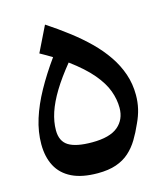

<svg xmlns="http://www.w3.org/2000/svg" viewBox="-119 -893 853 994"><g transform="rotate(-15 307.0 -396.0)"><path d="M576.8 -330Q576.8 -389.2 558.6 -442.5Q540.4 -495.7 507.4 -544Q474.5 -592.4 429.3 -636.8Q384.1 -681.1 330 -722.4Q276 -763.8 216.2 -803L149.3 -666.4Q166.6 -656.9 181.9 -648Q197.2 -639.1 213 -629.5Q158.9 -554.1 119.5 -482.8Q80 -411.5 58.7 -343.6Q37.3 -275.6 37.3 -209.3Q37.3 -141.3 63.4 -91.7Q89.6 -42.1 143.8 -15.5Q198 11.1 282.3 11.1Q340 11.1 381.2 -3.2Q422.3 -17.4 451.7 -43.7Q481.1 -69.9 502.7 -105.8Q524.3 -141.6 543 -184.4Q560.2 -220.7 568.5 -256Q576.8 -291.4 576.8 -330ZM283.7 -581.6Q359.6 -525.5 401.6 -475.5Q443.7 -425.5 460.6 -379.1Q477.6 -332.7 477.6 -287.4Q477.6 -224.8 433.7 -187.9Q389.8 -151 294.9 -151Q209.5 -151 169.4 -175.7Q129.2 -200.4 129.2 -259.3Q129.2 -304.9 145.5 -354.3Q161.9 -403.7 196 -459.8Q230.2 -516 283.7 -581.6Z"/></g></svg>

Font: Pinar-VF-FD
Style: Regular
Weight: 300
Designer: Amin Abedi
Version: Version 3.0